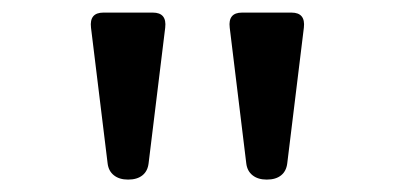

<svg xmlns="http://www.w3.org/2000/svg" viewBox="-20 -640 640 311"><path d="M247.6 -595.2 220.7 -375.5Q219.2 -362.8 210.7 -356Q202.1 -349.1 187.5 -349.1Q173.3 -349.1 164.6 -356Q155.8 -362.8 154.3 -375.5L127.4 -595.2Q124.5 -619.6 147.5 -619.6H227.5Q250.5 -619.6 247.6 -595.2ZM472.2 -595.2 445.3 -375.5Q443.8 -362.8 435.3 -356Q426.8 -349.1 412.1 -349.1Q397.9 -349.1 389.2 -356Q380.4 -362.8 378.9 -375.5L352.1 -595.2Q349.1 -619.6 372.1 -619.6H452.1Q475.1 -619.6 472.2 -595.2Z"/></svg>

Font: Courier Prime
Style: Regular
Weight: 400
Designer: Alan Dague-Greene, Quote-Unquote Apps
Foundry: Quote-Unquote Apps
Version: Version 3.018